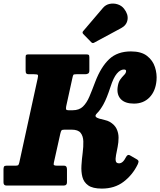

<svg xmlns="http://www.w3.org/2000/svg" viewBox="-51 -1061 916 1098"><path d="M736 -120Q707 -60.5 655.8 -21.5Q604.5 17.5 531.5 17.5Q479 17.5 453.5 -0.8Q428 -19 420.2 -49Q412.5 -79 414.8 -115Q417 -151 421.8 -187Q426.5 -223 425.5 -253Q424.5 -283 410 -301.2Q395.5 -319.5 359 -319.5H317.5Q304 -319.5 300.5 -315Q297 -310.5 293.5 -295L257 -131Q254 -119.5 258.5 -116.5Q263 -113.5 275.5 -113.5H316.5Q332 -113.5 332 -92V-18.5Q332 0 314 0H-14.5Q-31 0 -31 -18.5V-92Q-31 -103 -28 -108.2Q-25 -113.5 -14.5 -113.5H36.5Q49.5 -113.5 53 -116.5Q56.5 -119.5 59.5 -132L164.5 -613Q168.5 -629.5 164.8 -633Q161 -636.5 143.5 -636.5H113.5Q104 -636.5 99.8 -640.5Q95.5 -644.5 95.5 -657.5V-733Q95.5 -744.5 98.8 -747.2Q102 -750 113 -750H441.5Q452.5 -750 456.2 -747.2Q460 -744.5 460 -733V-657.5Q460 -644.5 453 -640.5Q446 -636.5 436.5 -636.5H386Q371.5 -636.5 368.8 -633.2Q366 -630 362.5 -612.5L327.5 -453Q325 -439 327.5 -434.8Q330 -430.5 341 -430.5H364.5Q401.5 -430.5 423.2 -451.5Q445 -472.5 460.5 -509.2Q476 -546 494 -594Q526.5 -678.5 573.5 -722.8Q620.5 -767 698 -767Q757 -767 790 -741.2Q823 -715.5 835.2 -677Q847.5 -638.5 844 -600.5Q838.5 -539.5 804 -504Q769.5 -468.5 715 -468.5Q665 -468.5 640.8 -493.2Q616.5 -518 621.5 -560.5Q625 -589.5 636.2 -605.5Q647.5 -621.5 658.2 -631.8Q669 -642 670 -653Q671.5 -663.5 657.5 -663.5Q637 -663.5 617.2 -640Q597.5 -616.5 581 -564.5Q559.5 -498.5 540.8 -464.8Q522 -431 504.5 -414Q491.5 -401 496.5 -394Q501.5 -387 516 -382.8Q530.5 -378.5 547.5 -374.8Q564.5 -371 576 -364.5Q604.5 -348 615.8 -324.2Q627 -300.5 627 -273.8Q627 -247 621.8 -221Q616.5 -195 612.5 -173.8Q608.5 -152.5 611.2 -139.8Q614 -127 630 -127Q640.5 -127 650.2 -135.2Q660 -143.5 671 -165Q679.5 -179.5 691.5 -173L730.5 -150.5Q743 -143.5 741 -134.8Q739 -126 736 -120ZM658.5 -1011Q683.5 -979 678.2 -947.8Q673 -916.5 641.5 -900L487.5 -817Q478.5 -811.5 471 -819.5L425 -866.5Q417 -875.5 425.5 -884L537.5 -1015.5Q553 -1034 576.2 -1038.8Q599.5 -1043.5 622 -1036.2Q644.5 -1029 658.5 -1011Z"/></svg>

Font: Besley* Narrow Heavy
Style: Italic
Weight: 800
Width: 4
Italic angle: -13°
Designer: Owen Earl
Foundry: indestructible type*
Version: Version 3.000; ttfautohint (v1.8.3)